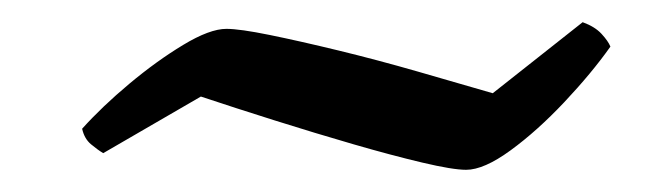

<svg xmlns="http://www.w3.org/2000/svg" viewBox="-20 -402 601 173"><path d="M400 -249Q388 -249 360.5 -255.5Q333 -262 298.5 -272Q264 -282 227.5 -293.5Q191 -305 161 -315L73 -264Q68 -267 62 -272Q56 -277 54 -286Q72 -306 96.5 -326.5Q121 -347 145 -361.5Q169 -376 184 -376Q196 -376 223 -370.5Q250 -365 285 -356.5Q320 -348 356.5 -337.5Q393 -327 424 -318L505 -382Q516 -378 522 -371.5Q528 -365 530 -360Q513 -336 488.5 -310Q464 -284 440 -266.5Q416 -249 400 -249Z"/></svg>

Font: Texturina 12pt Medium
Style: Italic
Weight: 500
Italic angle: -11°
Designer: Guillermo Torres Carreño
Foundry: Omnibus-Type
Version: Version 1.002